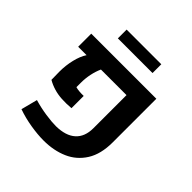

<svg xmlns="http://www.w3.org/2000/svg" viewBox="-197 -882 1042 1042"><g transform="rotate(45 324.5 -360.5)"><path d="M293.5 11.7Q247.6 11.7 192.9 2.7Q138.2 -6.3 88.4 -23.9L112.8 -118.2Q159.7 -104.5 206.3 -97.7Q252.9 -90.8 286.1 -90.8Q360.4 -91.8 398.9 -126.5Q437.5 -161.1 437.5 -227.1V-481H241.2Q228.5 -453.1 221.7 -420.4Q214.8 -387.7 214.8 -354V-319.3Q225.6 -315.9 241.2 -314.5Q256.8 -313 276.4 -313.5V-219.7Q237.8 -216.3 204.8 -218.3Q171.9 -220.2 143.6 -228.8Q115.2 -237.3 90.8 -251.5L89.8 -314Q89.8 -361.8 100.6 -406.5Q111.3 -451.2 130.9 -481H66.4V-581.5H565.9V-247.1Q565.9 -156.7 529.8 -99.4Q493.7 -42 432.1 -15.1Q370.6 11.7 293.5 11.7ZM186.5 -665.5V-732.9H452.6V-665.5Z"/></g></svg>

Font: Heebo SemiBold
Style: Regular
Weight: 600
Designer: Oded Ezer
Foundry: Ezer Type House
Version: Version 3.100